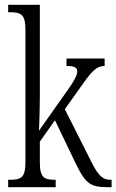

<svg xmlns="http://www.w3.org/2000/svg" viewBox="-20 -780 485 800"><path d="M14 0H212V-31H208C166 -31 146 -39 146 -103V-190L209 -279L294 -102C338 -11 357 0 435 0H445V-31H439C402 -31 383 -59 353 -121L250 -325L305 -402C358 -478 378 -505 416 -505V-536H257V-505C290 -505 302 -499 302 -482C302 -467 290 -442 241 -375L142 -235C144 -257 146 -338 146 -374V-760H14V-729H22C66 -729 86 -721 86 -657V-105C86 -39 67 -31 22 -31H14Z"/></svg>

Font: Noto Serif Hebrew ExtraCondensed Light
Style: Regular
Weight: 300
Width: 2
Designer: Monotype Design Team
Foundry: Monotype Imaging Inc.
Version: Version 2.004